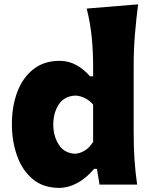

<svg xmlns="http://www.w3.org/2000/svg" viewBox="-20 -871 707 906"><path d="M259.8 15.6Q183.1 15.6 133.5 -26.6Q84 -68.8 60.1 -137.2Q36.1 -205.6 36.1 -284.7Q36.1 -369.1 61.5 -436.8Q86.9 -504.4 137.2 -544.2Q187.5 -584 261.7 -584Q303.7 -584 340.1 -564Q376.5 -543.9 404.8 -510.7H419.4V-560.5Q419.4 -629.4 412.8 -695.8Q406.2 -762.2 389.2 -830.6L631.8 -850.6Q623 -783.7 616.9 -711.4Q610.8 -639.2 610.8 -560.5V-244.6Q610.8 -173.8 614.7 -116.9Q618.7 -60.1 627 0H449.7L437.5 -74.2H424.3Q386.7 -29.8 344.2 -7.1Q301.8 15.6 259.8 15.6ZM334.5 -145.5Q386.7 -149.9 419.4 -201.2V-377.4Q402.3 -397.5 379.9 -408.4Q357.4 -419.4 335 -419.9Q283.2 -417.5 257.3 -377.9Q231.4 -338.4 231.4 -282.7Q231.4 -230 257.1 -189Q282.7 -147.9 334.5 -145.5Z"/></svg>

Font: Pinar DS4 ExtraBold
Style: Regular
Weight: 800
Designer: Amin Abedi
Version: Version 3.000